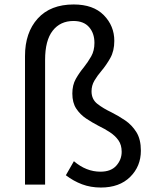

<svg xmlns="http://www.w3.org/2000/svg" viewBox="-20 -827 682 860"><path d="M432 13Q386 13 347.5 -1.5Q309 -16 275 -42L311 -105Q366 -58 430 -58Q477 -58 501 -85Q525 -112 525 -147Q525 -178 510.5 -198.5Q496 -219 472.5 -234.5Q449 -250 422 -263Q393 -278 366 -296Q339 -314 321.5 -340.5Q304 -367 304 -408Q304 -446 319.5 -473.5Q335 -501 355 -525Q374 -549 388.5 -574.5Q403 -600 403 -635Q403 -678 379 -705.5Q355 -733 309 -733Q250 -733 216 -689.5Q182 -646 182 -559V0H92V-576Q92 -681 149 -744Q206 -807 310 -807Q398 -807 445 -759Q492 -711 492 -644Q492 -599 474 -567Q456 -535 434 -509Q416 -488 403 -466Q390 -444 390 -418Q390 -382 416.5 -361.5Q443 -341 479 -324Q511 -308 541 -287.5Q571 -267 591 -235Q611 -203 611 -152Q611 -82 563 -34.5Q515 13 432 13Z"/></svg>

Font: Noto Sans CJK KR Regular (TTF)
Style: Regular
Weight: 400
Designer: Ryoko NISHIZUKA 西塚涼子 (kana & ideographs); Paul D. Hunt (Latin, Greek & Cyrillic); Wenlong ZHANG 张文龙 (bopomofo); Sandoll 
Foundry: Adobe Systems Incorporated
Version: Version 1.004;PS 1.004;hotconv 1.0.82;makeotf.lib2.5.63406